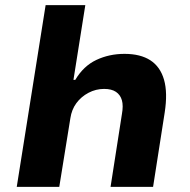

<svg xmlns="http://www.w3.org/2000/svg" viewBox="-20 -725 738 745"><path d="M45 0 157 -705H311L265 -415H272Q304 -469 354 -492.5Q404 -516 463 -516Q525 -516 563.5 -491Q602 -466 616.5 -415.5Q631 -365 619 -288L574 0H409L453 -282Q459 -315 453 -336Q447 -357 430 -368.5Q413 -380 384 -380Q352 -380 323.5 -365Q295 -350 276.5 -325Q258 -300 253 -266L210 0Z"/></svg>

Font: Nunito Sans 6pt ExtraBold
Style: Italic
Weight: 800
Italic angle: -9°
Version: Version 3.101;gftools[0.9.27]